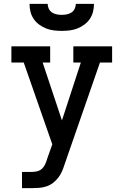

<svg xmlns="http://www.w3.org/2000/svg" viewBox="-20 -770 640 995"><path d="M94 205V121H144Q159 121 173 117.5Q187 114 197.5 104.5Q208 95 214 81.5Q220 68 224 55V54Q224 54 224 54Q224 54 224 54L251 -22L103 -446H39V-530H240V-446H201L301 -146L399 -446H360V-530H561V-446H498L315 81Q309 100 301.5 117.5Q294 135 282 150.5Q270 166 254.5 178Q239 190 220.5 196Q202 202 183 203.5Q164 205 144 205ZM300 -610Q279 -610 258.5 -612.5Q238 -615 219 -622.5Q200 -630 183 -642.5Q166 -655 154.5 -672Q143 -689 138 -709Q133 -729 133 -750H227Q227 -737 233 -724.5Q239 -712 250 -705Q261 -698 274 -695.5Q287 -693 300 -693Q313 -693 326 -695.5Q339 -698 350 -705Q361 -712 367 -724.5Q373 -737 373 -750H467Q467 -729 462 -709Q457 -689 445.5 -672Q434 -655 417 -642.5Q400 -630 381 -622.5Q362 -615 341.5 -612.5Q321 -610 300 -610Z"/></svg>

Font: Iosevka Slab Medium Extended
Style: Regular
Weight: 500
Width: 7
Monospace: yes
Designer: Belleve Invis
Foundry: Belleve Invis
Version: Version 11.1.1; ttfautohint (v1.8.3)